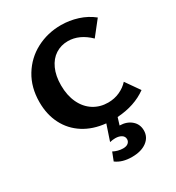

<svg xmlns="http://www.w3.org/2000/svg" viewBox="-216 -797 1098 1197"><g transform="rotate(-30 333.0 -199.0)"><path d="M527 161Q527 209 487.5 238.5Q448 268 381 268Q311 268 267 235L290 176Q304 184 323 189Q342 194 359 194Q384 194 396.5 183Q409 172 409 156Q409 136 391.5 125Q374 114 347 114Q330 114 308 119L346 6Q255 -3 188.5 -45.5Q122 -88 86.5 -157.5Q51 -227 51 -316Q51 -422 99.5 -501.5Q148 -581 229 -623.5Q310 -666 406 -666Q467 -666 525.5 -647.5Q584 -629 630 -592L548 -488Q476 -558 394 -558Q344 -558 304.5 -532.5Q265 -507 242.5 -457.5Q220 -408 220 -340Q220 -267 246 -212.5Q272 -158 318 -129Q364 -100 422 -100Q467 -100 505.5 -117.5Q544 -135 570 -164L640 -64Q553 -1 427 7L411 59Q462 60 494.5 88Q527 116 527 161Z"/></g></svg>

Font: Ysabeau Ultrabold
Style: Regular
Weight: 800
Designer: Christian Thalmann (Catharsis Fonts)
Version: Version 0.003